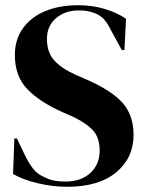

<svg xmlns="http://www.w3.org/2000/svg" viewBox="-20 -698 561 736"><path d="M237 18Q182 18 125 4.5Q68 -9 30 -31L35 -167H45L76 -102Q90 -74 106 -52.5Q122 -31 150 -19Q170 -9 188.5 -5.5Q207 -2 230 -2Q291 -2 326.5 -35Q362 -68 362 -120Q362 -169 338 -196.5Q314 -224 261 -250L220 -268Q134 -306 85.5 -355.5Q37 -405 37 -487Q37 -546 67.5 -589Q98 -632 152.5 -655Q207 -678 280 -678Q333 -678 380.5 -664Q428 -650 463 -626L457 -506H447L406 -581Q389 -616 372 -630.5Q355 -645 333 -651Q320 -655 309 -656.5Q298 -658 281 -658Q230 -658 195 -628.5Q160 -599 160 -549Q160 -498 187 -467.5Q214 -437 266 -413L312 -393Q408 -351 450 -303.5Q492 -256 492 -181Q492 -93 425.5 -37.5Q359 18 237 18Z"/></svg>

Font: DeepMind Serif Display
Style: Regular
Weight: 400
Designer: Frank Grießhammer / Modifications: Colophon Foundry
Foundry: Colophon Foundry
Version: Version 5.003; ttfautohint (v1.8.2)